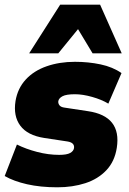

<svg xmlns="http://www.w3.org/2000/svg" viewBox="-20 -785 549 817"><path d="M224 12Q152 12 95 -1Q38 -14 0 -36L52 -170Q90 -151 138 -138.5Q186 -126 232 -126Q264 -126 278.5 -134Q293 -142 295 -155Q298 -178 267 -183L168 -198Q97 -209 66.5 -250Q36 -291 46 -355Q55 -409 89.5 -446.5Q124 -484 178.5 -503Q233 -522 299 -522Q356 -522 408 -511Q460 -500 497 -474L441 -344Q413 -361 372.5 -372.5Q332 -384 299 -384Q262 -384 246 -375.5Q230 -367 228 -354Q227 -345 233 -337Q239 -329 255 -327L354 -312Q498 -291 477 -156Q468 -98 432.5 -60.5Q397 -23 343 -5.5Q289 12 224 12ZM104 -558 236 -765H406L498 -558H374L312 -661L228 -558Z"/></svg>

Font: Mulish ExtraBlack
Style: Italic
Weight: 1000
Italic angle: -9°
Designer: Vernon Adams
Foundry: Vernon Adams
Version: Version 3.603; ttfautohint (v1.8.3)